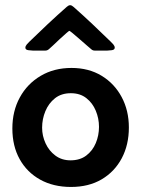

<svg xmlns="http://www.w3.org/2000/svg" viewBox="-20 -721 551 750"><path d="M28.3 -219.2Q28.3 -287.1 57.4 -340.3Q86.4 -393.6 138.7 -424.6Q190.9 -455.6 259.3 -455.6Q326.7 -455.6 377 -425Q427.2 -394.5 455.3 -341.8Q483.4 -289.1 483.4 -223.1Q483.4 -155.3 455.6 -102.8Q427.7 -50.3 377.2 -20.5Q326.7 9.3 257.3 9.3Q188.5 9.3 137 -19.3Q85.4 -47.9 56.9 -99.1Q28.3 -150.4 28.3 -219.2ZM256.8 -356.9Q219.7 -356.9 194.8 -337.2Q169.9 -317.4 157.2 -286.6Q144.5 -255.9 144.5 -222.2Q144.5 -190.4 158 -161.1Q171.4 -131.8 196.3 -113.3Q221.2 -94.7 255.4 -94.7Q292.5 -94.7 317.1 -113.5Q341.8 -132.3 354.2 -162.1Q366.7 -191.9 366.7 -225.6Q366.7 -258.3 354.2 -288.3Q341.8 -318.4 317.4 -337.6Q293 -356.9 256.8 -356.9ZM350.1 -523.4Q342.3 -523.4 336.9 -528.3Q333.5 -531.2 320.3 -542.5Q307.1 -553.7 291.7 -567.4Q276.4 -581.1 264.4 -590.8Q252.4 -600.6 251 -600.6Q249.5 -600.6 238.3 -590.8Q227.1 -581.1 212.9 -567.9Q198.7 -554.7 186.8 -543.2Q174.8 -531.7 170.9 -528.8Q164.6 -523.4 157.2 -523.4H108.4Q103 -523.4 91.1 -524.9Q79.1 -526.4 79.1 -534.7Q79.1 -541 85 -547.9Q90.8 -554.7 94.7 -558.1Q130.4 -592.8 166.7 -627Q203.1 -661.1 240.2 -693.8Q243.2 -696.3 246.6 -698.5Q250 -700.7 253.9 -700.7Q257.8 -700.7 261.2 -698.5Q264.6 -696.3 267.6 -693.8Q304.7 -661.1 340.8 -627Q377 -592.8 412.6 -558.1Q416.5 -554.7 422.4 -547.9Q428.2 -541 428.2 -534.7Q428.2 -526.4 416.3 -524.9Q404.3 -523.4 398.9 -523.4Z"/></svg>

Font: Belanosima
Style: Regular
Weight: 400
Designer: The DocRepair Project, Santiago Orozco
Foundry: Google
Version: Version 2.000